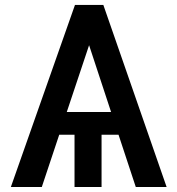

<svg xmlns="http://www.w3.org/2000/svg" viewBox="-20 -747 708 767"><path d="M279.5 -727.3H392.8L645.6 0H522.4L453.5 -208.8H385.7V0H277.7V-208.8H216.6L147 0H23.4ZM246.8 -299.7H423.7L335.9 -566.4Z"/></svg>

Font: Inter P Medium
Style: Regular
Weight: 500
Designer: Rasmus Andersson
Foundry: rsms
Version: Version 3.018;git-588b23468